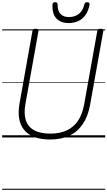

<svg xmlns="http://www.w3.org/2000/svg" viewBox="-20 -1257 982 1756"><path d="M439 19Q355 19 295.5 -3.5Q236 -26 201 -68.5Q166 -111 155.5 -171.5Q145 -232 158 -307L277 -975Q278 -985 284.5 -989.5Q291 -994 307 -994Q321 -994 327.5 -989.5Q334 -985 332 -974L212 -303Q197 -218 216 -158Q235 -98 291 -66.5Q347 -35 440 -35Q528 -35 591 -64.5Q654 -94 693.5 -153Q733 -212 749 -299L870 -975Q872 -985 878.5 -989.5Q885 -994 900 -994Q929 -994 925 -974L804 -298Q785 -194 737.5 -123Q690 -52 615.5 -16.5Q541 19 439 19ZM608 -1046Q535 -1046 495.5 -1088.5Q456 -1131 460 -1217Q461 -1227 467 -1232Q473 -1237 485 -1237Q496 -1237 501 -1231.5Q506 -1226 507 -1217Q506 -1158 533 -1129.5Q560 -1101 610 -1101Q665 -1101 702 -1130.5Q739 -1160 751 -1216Q755 -1227 760 -1232Q765 -1237 777 -1237Q789 -1237 795 -1231Q801 -1225 799 -1216Q789 -1158 762.5 -1120.5Q736 -1083 696.5 -1064.5Q657 -1046 608 -1046ZM0 469H942V479H0ZM0 -20H942V0H0ZM0 -505H942V-500H0ZM0 -989H942V-979H0Z"/></svg>

Font: Playwrite DE VA Guides
Style: Regular
Weight: 400
Designer: Veronika Burian, José Scaglione
Foundry: TypeTogether
Version: Version 1.003